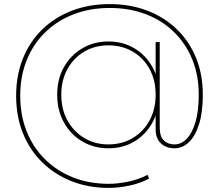

<svg xmlns="http://www.w3.org/2000/svg" viewBox="-20 -723 1072 940"><path d="M513 197Q413 197 330 164Q247 131 186 71Q125 11 92 -71.5Q59 -154 59 -254Q59 -355 92.5 -437.5Q126 -520 187.5 -579.5Q249 -639 333 -671Q417 -703 517 -703Q616 -703 699.5 -671.5Q783 -640 844.5 -581Q906 -522 939.5 -440.5Q973 -359 973 -259Q973 -175 955 -116.5Q937 -58 905.5 -27.5Q874 3 834 3Q793 3 767.5 -21.5Q742 -46 742 -89V-190L752 -260L742 -330V-517H762V-99Q762 -54 782.5 -35Q803 -16 834 -16Q868 -16 895 -44.5Q922 -73 937.5 -127Q953 -181 953 -259Q953 -355 921 -433Q889 -511 830.5 -567.5Q772 -624 692.5 -654Q613 -684 517 -684Q421 -684 340.5 -653Q260 -622 201.5 -565Q143 -508 111 -429Q79 -350 79 -254Q79 -159 110.5 -80Q142 -1 200 56.5Q258 114 337.5 145.5Q417 177 513 177Q557 177 609 166Q661 155 702 133L710 151Q666 175 612 186Q558 197 513 197ZM511 3Q440 3 383 -30.5Q326 -64 293 -123.5Q260 -183 260 -259Q260 -336 293 -394.5Q326 -453 383 -486.5Q440 -520 511 -520Q582 -520 638 -486.5Q694 -453 726.5 -394.5Q759 -336 759 -259Q759 -183 726.5 -123.5Q694 -64 638 -30.5Q582 3 511 3ZM511 -16Q577 -16 629.5 -47Q682 -78 712 -133Q742 -188 742 -259Q742 -331 712 -385.5Q682 -440 629.5 -470.5Q577 -501 511 -501Q445 -501 393 -470.5Q341 -440 310.5 -385.5Q280 -331 280 -259Q280 -188 310.5 -133Q341 -78 393 -47Q445 -16 511 -16Z"/></svg>

Font: Montserrat Thin
Style: Regular
Weight: 100
Designer: Julieta Ulanovsky
Foundry: Julieta Ulanovsky
Version: Version 9.000